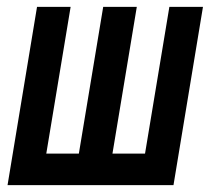

<svg xmlns="http://www.w3.org/2000/svg" viewBox="-20 -540 640 560"><path d="M2 0 88 -520H186L115 -92H210L281 -520H379L308 -92H403L474 -520H572L486 0Z"/></svg>

Font: Iosevka SmBd Ex Obl
Style: Regular
Weight: 600
Width: 7
Italic angle: -9°
Monospace: yes
Designer: Belleve Invis
Foundry: Belleve Invis
Version: Version 32.5.0; ttfautohint (v1.8.4)